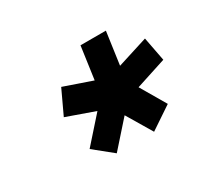

<svg xmlns="http://www.w3.org/2000/svg" viewBox="-86 -882 713 655"><g transform="rotate(-30 270.0 -554.5)"><path d="M297 -463 356 -364 444 -423 386 -522 506 -561 488 -655 368 -617 386 -745H286L268 -617L158 -655L114 -561L224 -522L136 -423L209 -364Z"/></g></svg>

Font: Plus Jakarta Sans
Style: Bold Italic
Weight: 700
Italic angle: -8°
Designer: Gumpita Rahayu
Foundry: Tokotype
Version: Version 2.071;gftools[0.9.30]